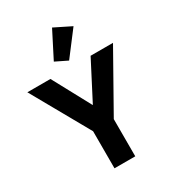

<svg xmlns="http://www.w3.org/2000/svg" viewBox="-228 -1101 1105 1225"><g transform="rotate(-30 324.5 -488.5)"><path d="M341 -740 475 -916 352 -977 253 -783ZM248 0H401V-274L640 -698H475L331 -420H329L179 -698H9L248 -273Z"/></g></svg>

Font: Braiins Sans
Style: Bold
Weight: 700
Designer: Mike Abbink, Paul van der Laan, Pieter van Rosmalen, Jiri Chlebus, Lubos Buracinsky
Foundry: Bold Monday, Sudetype
Version: Version 1.000;hotconv 1.0.109;makeotfexe 2.5.65596